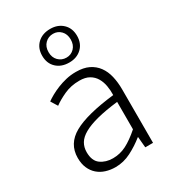

<svg xmlns="http://www.w3.org/2000/svg" viewBox="-199 -929 945 1050"><g transform="rotate(-30 273.5 -404.0)"><path d="M218 13Q186 13 157.5 4Q129 -5 108 -23.5Q87 -42 75 -69.5Q63 -97 63 -134Q63 -223 145 -269Q227 -315 403 -335Q404 -365 399 -393.5Q394 -422 380.5 -445Q367 -468 343 -482Q319 -496 281 -496Q228 -496 184.5 -476Q141 -456 113 -435L87 -477Q102 -488 123.5 -500Q145 -512 171 -522.5Q197 -533 226.5 -540Q256 -547 289 -547Q337 -547 369.5 -531Q402 -515 422.5 -487Q443 -459 452 -420.5Q461 -382 461 -338V0H412L406 -68H404Q363 -35 316 -11Q269 13 218 13ZM230 -36Q275 -36 315 -56.5Q355 -77 403 -119V-292Q325 -283 271 -269Q217 -255 183.5 -236Q150 -217 135.5 -192.5Q121 -168 121 -137Q121 -82 153 -59Q185 -36 230 -36ZM285 -609Q235 -609 204.5 -638Q174 -667 174 -715Q174 -763 204.5 -792Q235 -821 285 -821Q333 -821 363.5 -792Q394 -763 394 -715Q394 -667 363.5 -638Q333 -609 285 -609ZM285 -640Q314 -640 334 -660.5Q354 -681 354 -715Q354 -749 334 -769.5Q314 -790 285 -790Q255 -790 234.5 -769.5Q214 -749 214 -715Q214 -681 234.5 -660.5Q255 -640 285 -640Z"/></g></svg>

Font: Kinto Sans Light
Style: Regular
Weight: 300
Designer: Authors: Ryoko NISHIZUKA  (kana & ideographs); Paul D. Hunt (Latin, Greek & Cyrillic); Wenlong ZHANG  (bopomofo); Sandol
Foundry: Adobe Systems Incorporated, ookami Inc.
Version: Version 0.001